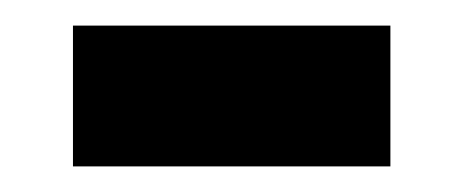

<svg xmlns="http://www.w3.org/2000/svg" viewBox="-20 -340 363 150"><path d="M37 -320H285V-210H37Z"/></svg>

Font: Roundo SemiBold
Style: Regular
Weight: 600
Designer: Namrata Goyal (Gurmukhi), Shiva Nallaperumal (Latin)
Foundry: Indian Type Foundry
Version: Version 1.000;PS 1.0;hotconv 1.0.88;makeotf.lib2.5.647800